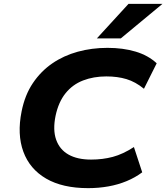

<svg xmlns="http://www.w3.org/2000/svg" viewBox="-20 -964 862 995"><path d="M437 11Q304 11 219 -38.5Q134 -88 101 -178Q68 -268 92 -387Q109 -472 150.5 -533.5Q192 -595 251 -635.5Q310 -676 383 -696Q456 -716 537 -716Q618 -716 683 -696.5Q748 -677 792 -636L726 -504Q682 -540 635.5 -554Q589 -568 531 -568Q465 -568 410.5 -547Q356 -526 319.5 -480.5Q283 -435 268 -364Q253 -291 271 -240Q289 -189 335 -163Q381 -137 452 -137Q512 -137 564.5 -151Q617 -165 674 -202L717 -71Q681 -44 636.5 -25.5Q592 -7 541.5 2Q491 11 437 11ZM482 -765 646 -944H822L606 -765Z"/></svg>

Font: Nunito Sans 7pt SemiExpanded ExtraBold
Style: Italic
Weight: 800
Width: 6
Italic angle: -9°
Designer: Vernon Adams
Foundry: Vernon Adams
Version: Version 3.101;gftools[0.9.27]